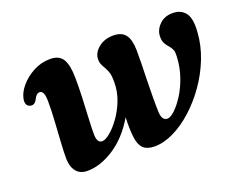

<svg xmlns="http://www.w3.org/2000/svg" viewBox="-85 -622 970 782"><g transform="rotate(-20 400.5 -231.0)"><path d="M110.5 -62Q110 -89 112.8 -133.8Q115.5 -178.5 118.5 -226Q121.5 -273.5 121 -309.5Q121 -356.5 101 -356.5Q86.5 -356.5 76.5 -335Q66.5 -315 50 -317Q39 -318.5 33.2 -327Q27.5 -335.5 30 -351.5Q34.5 -378.5 57.2 -405.5Q80 -432.5 114.2 -450.8Q148.5 -469 187 -469Q226 -469 241.8 -443Q257.5 -417 258 -361.5Q258.5 -321.5 256.5 -273.5Q254.5 -225.5 252.2 -183Q250 -140.5 250.5 -118Q251 -81.5 273 -81.5Q286.5 -81.5 307.8 -98.8Q329 -116 350.5 -145.8Q372 -175.5 386.5 -213Q401 -250.5 401 -291Q401 -316 397.8 -328.8Q394.5 -341.5 386 -357Q378 -369.5 374 -380Q370 -390.5 370.5 -403.5Q373 -431 398.5 -451Q424 -471 461.5 -471Q497 -471 513.5 -450Q530 -429 531 -384.5Q531.5 -362.5 530.8 -328.8Q530 -295 529 -256.5Q528 -218 527.8 -181.2Q527.5 -144.5 528.5 -116Q530 -77 554.5 -77Q567 -77 586.5 -95Q606 -113 626 -144.2Q646 -175.5 660 -216.2Q674 -257 676 -303Q677 -321 673.5 -330.2Q670 -339.5 660 -351.5Q649.5 -362.5 643.8 -375.5Q638 -388.5 640 -409Q643 -434.5 664.5 -454.2Q686 -474 719.5 -474Q755.5 -474 774.5 -449.8Q793.5 -425.5 789 -367Q785.5 -310.5 764 -255.5Q742.5 -200.5 708.5 -152.2Q674.5 -104 633.5 -67Q592.5 -30 549.2 -9.2Q506 11.5 466.5 11.5Q435.5 11.5 419.2 -3.2Q403 -18 398.5 -49Q393 -87 395.5 -140.5Q351 -65.5 291.2 -27Q231.5 11.5 175.5 11.5Q144 11.5 127.8 -8.8Q111.5 -29 110.5 -62Z"/></g></svg>

Font: Fraunces 9pt Soft SemiBold
Style: Italic
Weight: 600
Italic angle: -16°
Version: Version 1.000;[b76b70a41]